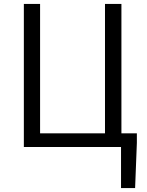

<svg xmlns="http://www.w3.org/2000/svg" viewBox="-20 -752 752 982"><path d="M599 210V0H102V-732H185V-70H517V-732H601V-70H680V-21L671 210Z"/></svg>

Font: Source Han Sans SC Normal
Style: Regular
Weight: 350
Designer: Ryoko NISHIZUKA 西塚涼子 (kana, bopomofo & ideographs); Paul D. Hunt (Latin, Greek & Cyrillic); Sandoll Communications 산돌커뮤니
Foundry: Adobe
Version: Version 2.004;hotconv 1.0.118;makeotfexe 2.5.65603